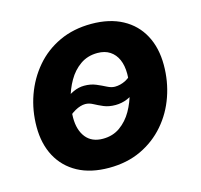

<svg xmlns="http://www.w3.org/2000/svg" viewBox="-86 -640 779 745"><g transform="rotate(-15 303.0 -268.0)"><path d="M264.6 10.7Q191.4 10.7 139.6 -17.3Q87.9 -45.4 60.5 -96.2Q33.2 -147 33.2 -215.3Q33.2 -281.2 54.4 -340.8Q75.7 -400.4 115.5 -447Q155.3 -493.7 212.4 -520.3Q269.5 -546.9 341.3 -546.9Q414.1 -546.9 465.8 -519Q517.6 -491.2 544.9 -440.2Q572.3 -389.2 572.3 -320.3Q572.3 -254.9 551.5 -195.3Q530.8 -135.7 490.7 -89.4Q450.7 -43 393.8 -16.1Q336.9 10.7 264.6 10.7ZM270.5 -104.5Q310.5 -104.5 339.8 -125.5Q369.1 -146.5 388.2 -179.9Q407.2 -213.4 416.7 -251.5Q426.3 -289.6 426.3 -323.7Q426.3 -356.9 415.8 -380.9Q405.3 -404.8 385 -418.2Q364.7 -431.6 335 -431.6Q295.4 -431.6 265.9 -410.9Q236.3 -390.1 217.3 -356.9Q198.2 -323.7 188.7 -285.6Q179.2 -247.6 179.2 -212.9Q179.2 -163.6 202.6 -134Q226.1 -104.5 270.5 -104.5ZM147 -198.7 109.9 -232.4Q138.2 -262.7 162.4 -282.5Q186.5 -302.2 208.5 -312.3Q230.5 -322.3 252.4 -322.3Q278.8 -322.3 299.6 -313.5Q320.3 -304.7 336.9 -296.1Q353.5 -287.6 367.7 -287.6Q389.2 -287.6 410.4 -298.1Q431.6 -308.6 457 -340.3L496.1 -310.5Q469.2 -278.3 445.6 -257.8Q421.9 -237.3 399.2 -227.8Q376.5 -218.3 351.6 -218.3Q324.7 -218.3 304.7 -226.8Q284.7 -235.4 269 -243.9Q253.4 -252.4 238.3 -252.4Q219.2 -252.4 196.8 -240Q174.3 -227.5 147 -198.7Z"/></g></svg>

Font: Inter 18pt
Style: Bold Italic
Weight: 700
Italic angle: -9.3988°
Designer: Rasmus Andersson
Foundry: rsms
Version: Version 4.001;git-66647c0bb